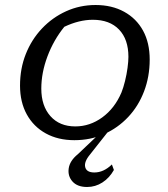

<svg xmlns="http://www.w3.org/2000/svg" viewBox="-20 -552 672 767"><path d="M277 8Q212 8 163 -19Q114 -46 87 -95Q60 -144 60 -210Q60 -278 83 -336Q106 -394 147.5 -438Q189 -482 244 -507Q299 -532 362 -532Q427 -532 476 -505Q525 -478 551.5 -429.5Q578 -381 578 -314Q578 -246 555.5 -187Q533 -128 492 -84.5Q451 -41 396.5 -16.5Q342 8 277 8ZM281 -47Q339 -47 388.5 -83Q438 -119 465 -182Q473 -202 479.5 -228.5Q486 -255 489.5 -281Q493 -307 493 -325Q493 -395 455.5 -434Q418 -473 351 -473Q296 -473 237 -445Q194 -392 169.5 -326.5Q145 -261 145 -198Q145 -129 181.5 -88Q218 -47 281 -47ZM328 195Q289 195 269.5 173Q250 151 254.5 120.5Q259 90 291 64L389 -29H414L339 66Q315 95 320.5 116Q326 137 357 137Q394 137 427 105L435 127Q417 159 389 177Q361 195 328 195Z"/></svg>

Font: Piazzolla SC
Style: Italic
Weight: 400
Italic angle: -11.3°
Designer: Juan Pablo del Peral
Foundry: Huerta Tipografica
Version: Version 1.330